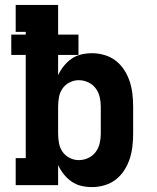

<svg xmlns="http://www.w3.org/2000/svg" viewBox="-20 -755 640 783"><path d="M355 8Q333 8 311.5 3Q290 -2 272 -14.5Q254 -27 240 -44.5Q226 -62 217 -82V0H44V-110H85V-531H26V-614H85V-625H44V-735H217V-614H300V-531H217V-448Q226 -468 240 -485.5Q254 -503 272 -515.5Q290 -528 311.5 -533Q333 -538 355 -538Q381 -538 406.5 -530.5Q432 -523 452.5 -507Q473 -491 487 -469Q501 -447 509 -422.5Q517 -398 520 -372Q523 -346 523 -320V-210Q523 -184 520 -158Q517 -132 509 -107.5Q501 -83 487 -61Q473 -39 452.5 -23Q432 -7 406.5 0.5Q381 8 355 8ZM301 -102Q321 -102 339.5 -110.5Q358 -119 370 -135Q382 -151 386.5 -170.5Q391 -190 391 -210V-320Q391 -340 386.5 -359.5Q382 -379 370 -395Q358 -411 339.5 -419.5Q321 -428 301 -428Q282 -428 264 -419Q246 -410 235 -394Q224 -378 220.5 -358.5Q217 -339 217 -320V-210Q217 -191 220.5 -171.5Q224 -152 235 -136Q246 -120 264 -111Q282 -102 301 -102Z"/></svg>

Font: Iosevka Slab XBdEx
Style: Regular
Weight: 800
Width: 7
Monospace: yes
Designer: Belleve Invis
Foundry: Belleve Invis
Version: Version 11.1.0; ttfautohint (v1.8.3)